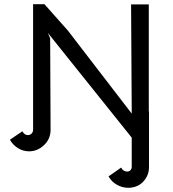

<svg xmlns="http://www.w3.org/2000/svg" viewBox="-20 -706 823 911"><path d="M687 -177V86Q687 127 659.5 156Q632 185 588 185Q560 185 534.5 170.5Q509 156 495 131L555 89Q559 98 566.5 103Q574 108 583 108Q593 108 599 101.5Q605 95 605 86V-53L207 -550L218 -524L220 -90Q220 -47 189 -17.5Q158 12 118 12Q90 12 65.5 -3Q41 -18 27 -43L86 -83Q96 -65 112 -65Q123 -65 130 -72.5Q137 -80 137 -90V-686H191L302 -561L605 -167V-177L602 -685H686V-177Z"/></svg>

Font: Bellota
Style: Bold
Weight: 700
Designer: Kemie Guaida
Foundry: Kemie Guaida
Version: Version 4.001